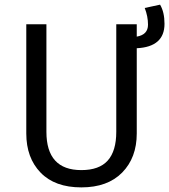

<svg xmlns="http://www.w3.org/2000/svg" viewBox="-20 -792 726 824"><path d="M667 -772Q686 -739.7 686 -689.9Q686 -590.8 566.9 -585V-219.2Q566.9 -115.2 504.4 -51.5Q441.9 12.2 329.1 12.2Q215.3 12.2 154.1 -51.3Q92.8 -114.7 92.8 -219.2V-688H179.2V-226.1Q179.2 -62 329.1 -62Q405.8 -62 442.4 -103Q479 -144 479 -226.1V-688H566.9V-634.8Q615.2 -643.1 615.2 -686Q615.2 -721.7 601.1 -757.8Z"/></svg>

Font: Fira Sans Book
Style: Regular
Weight: 350
Designer: Carrois Corporate & Edenspiekermann AG
Foundry: Carrois Corporate GbR & Edenspiekermann AG
Version: Version 4.203;PS 004.203;hotconv 1.0.88;makeotf.lib2.5.64775